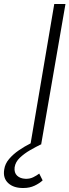

<svg xmlns="http://www.w3.org/2000/svg" viewBox="-100 -720 347 959"><path d="M96 147 113 181Q97 196 72.5 207.5Q48 219 18 219Q-31 220 -58.5 195Q-86 170 -79 127Q-75 98 -54.5 74Q-34 50 -5.5 30.5Q23 11 53 -4L171 -700H227L106 -1L107 0Q80 13 50.5 30Q21 47 -1 68Q-23 89 -27 116Q-30 143 -14.5 157.5Q1 172 27 173Q48 174 65.5 165.5Q83 157 96 147Z"/></svg>

Font: Jost* Light
Style: Italic
Weight: 300
Italic angle: -10°
Version: Version 3.7